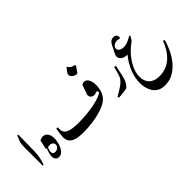

<svg xmlns="http://www.w3.org/2000/svg" viewBox="-64 -1670 2838 2838"><g transform="rotate(-45 1355.0 -251.0)"><path d="M70 -81V-455Q70 -489 72 -512.5Q74 -536 79 -557Q84 -578 94.5 -603Q105 -628 123 -664L139 -659L134 -325Q133 -255 121 -194.5Q109 -134 89 -81Z M330 1Q296 1 277.5 -22.5Q259 -46 259 -82Q259 -113 269 -148Q279 -183 292 -216L279 -226L309 -366Q328 -376 344 -380.5Q360 -385 381 -385Q391 -385 407 -380Q423 -375 439.5 -360Q456 -345 467.5 -317Q479 -289 479 -243Q479 -210 470.5 -168.5Q462 -127 444 -88Q426 -49 398 -24Q370 1 330 1ZM296 -138Q296 -119 308 -105Q320 -91 348 -91Q366 -91 384.5 -100Q403 -109 416 -126Q429 -143 429 -166Q429 -183 412 -203Q395 -223 357 -223Q342 -223 318 -218Q308 -195 302 -175Q296 -155 296 -138Z M852 0Q798 0 748.5 -6Q699 -12 661 -29.5Q623 -47 601 -79.5Q579 -112 579 -165Q579 -196 586 -240Q593 -284 598 -324H629Q624 -282 628.5 -259Q633 -236 647 -215Q668 -185 728.5 -168.5Q789 -152 896 -152Q964 -152 1046.5 -158.5Q1129 -165 1211 -180Q1293 -195 1359 -221Q1379 -229 1397 -238.5Q1415 -248 1428 -260Q1423 -288 1400 -294Q1393 -288 1378.5 -283Q1364 -278 1347 -278Q1322 -278 1298.5 -294Q1275 -310 1275 -356L1329 -509Q1340 -518 1353 -522Q1366 -526 1376 -526Q1420 -526 1446 -481Q1472 -436 1472 -369Q1472 -335 1466.5 -300Q1461 -265 1449 -232Q1439 -206 1423.5 -181.5Q1408 -157 1386 -137Q1358 -111 1312.5 -89Q1267 -67 1211 -50Q1132 -26 1038 -13Q944 0 852 0ZM1384 -680Q1380 -680 1375.5 -680.5Q1371 -681 1366 -682Q1326 -693 1306.5 -715.5Q1287 -738 1287 -759Q1287 -777 1296.5 -791.5Q1306 -806 1313 -815L1350 -863H1355Q1370 -837 1391 -821Q1412 -805 1445 -798Q1463 -795 1463 -783Q1463 -776 1455 -765L1405 -692Q1400 -685 1395.5 -682.5Q1391 -680 1384 -680Z M1580 7 1572 -19 1636 -56Q1681 -82 1711 -104Q1741 -126 1760 -145Q1791 -177 1803 -208Q1815 -239 1825 -277L1849 -365L1878 -359L1851 -226Q1832 -135 1811 -92Q1790 -49 1767 -29Q1754 -17 1742.5 -12.5Q1731 -8 1714 -6Z M2194 361Q2118 361 2070 332.5Q2022 304 1995.5 259Q1969 214 1958.5 165Q1948 116 1948 75Q1948 -39 1994 -150Q2040 -261 2117 -354Q2049 -354 2015 -383Q1981 -412 1981 -449Q1981 -464 1990.5 -487Q2000 -510 2012.5 -533.5Q2025 -557 2035 -575Q2060 -637 2087 -661Q2114 -685 2150 -685Q2182 -685 2198 -669Q2214 -653 2216 -633Q2218 -613 2205 -601Q2181 -611 2153 -611Q2114 -611 2086 -590Q2058 -569 2058 -534Q2058 -505 2088 -487.5Q2118 -470 2155 -470Q2199 -470 2241 -487Q2283 -504 2332 -534L2345 -522L2304 -454Q2245 -414 2192 -362Q2139 -310 2098 -249.5Q2057 -189 2033.5 -123.5Q2010 -58 2010 10Q2010 43 2020.5 77.5Q2031 112 2056 141.5Q2081 171 2124 189Q2167 207 2231 207Q2297 207 2365 182Q2433 157 2494 98Q2534 58 2569 3Q2604 -52 2632 -128L2660 -118Q2638 -40 2603 36.5Q2568 113 2520 176Q2459 258 2377 309.5Q2295 361 2194 361Z"/></g></svg>

Font: Gulzar
Style: Regular
Weight: 400
Designer: Borna Izadpanah, Alice Savoie, Simon Cozens, Fiona Ross
Version: Version 1.000;[7b34f74]; ttfautohint (v1.8.4)